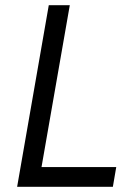

<svg xmlns="http://www.w3.org/2000/svg" viewBox="-20 -720 536 740"><path d="M46 0H415L428 -76H140L249 -700H168Z"/></svg>

Font: Fixel Text 20240404
Style: Italic
Weight: 400
Width: 4
Italic angle: -10°
Designer: AlfaBravo + MacPaw
Foundry: Kyrylo Tkachov, Marchela Mozhyna, Serhii Makarenko, Maria Weinstein, Zakhar Kryvoshyya
Version: Version 1.211;Glyphs 3.2 (3225)